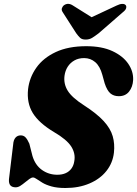

<svg xmlns="http://www.w3.org/2000/svg" viewBox="-20 -952 703 985"><path d="M315.5 12.5Q273.5 12.5 244.8 4.5Q216 -3.5 197.8 -14.5Q179.5 -25.5 168.2 -33.5Q157 -41.5 149.5 -41.5Q141.5 -41.5 131 -34Q120.5 -26.5 108.5 -16.5Q96.5 -6.5 84.5 1.2Q72.5 9 60.5 9Q42 9 33.2 -1Q24.5 -11 26 -32.5L47.5 -210.5Q49 -233.5 59.2 -245.5Q69.5 -257.5 86 -257.5Q101.5 -257.5 111.2 -247Q121 -236.5 130.5 -215L146.5 -152Q160.5 -105 195.2 -80.2Q230 -55.5 274 -55.5Q299 -55.5 317.2 -63.8Q335.5 -72 346.8 -87.8Q358 -103.5 361 -124.5Q368.5 -163.5 345.8 -199.8Q323 -236 257 -274.5Q180 -320.5 148.2 -372.2Q116.5 -424 124 -494.5Q131 -554.5 166.5 -604.8Q202 -655 266.2 -685Q330.5 -715 422.5 -715Q502.5 -715 556.8 -689.8Q611 -664.5 638 -624.8Q665 -585 663 -541.5Q661 -506 642.2 -482.2Q623.5 -458.5 589.5 -458.5Q563 -458.5 546 -473.2Q529 -488 517 -524.5L505 -568Q493 -612 468.8 -633Q444.5 -654 411.5 -654Q383 -654 361.8 -642Q340.5 -630 327.5 -609.8Q314.5 -589.5 311 -563.5Q305.5 -522 327.5 -486.5Q349.5 -451 410.5 -412Q477 -369 512 -330.8Q547 -292.5 558.2 -253.2Q569.5 -214 564.5 -169Q558.5 -116 526 -75Q493.5 -34 439.2 -10.8Q385 12.5 315.5 12.5ZM487 -840.5 354.5 -923.5Q330.5 -939.5 309.5 -926Q301.5 -920.5 297.8 -910.5Q294 -900.5 302 -889L371 -781.5Q381.5 -767 391 -758Q400.5 -749 419.5 -749Q438.5 -749 453 -758Q467.5 -767 486.5 -781.5L610 -889Q625 -900.5 627.2 -910.5Q629.5 -920.5 624.5 -926Q618.5 -932.5 606.5 -932Q594.5 -931.5 578 -923.5L400.5 -840.5Z"/></svg>

Font: Fraunces ExtraBold
Style: Italic
Weight: 800
Italic angle: -16°
Version: Version 1.000;[b76b70a41]